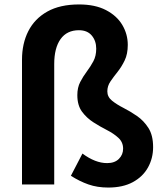

<svg xmlns="http://www.w3.org/2000/svg" viewBox="-20 -830 740 864"><path d="M467 14Q418 14 378 0Q338 -14 299 -39L351 -139Q409 -96 462 -96Q496 -96 515 -115Q534 -134 534 -161Q534 -190 513 -209.5Q492 -229 461.5 -244.5Q431 -260 400.5 -279.5Q370 -299 349 -327.5Q328 -356 328 -402Q328 -436 341 -461Q354 -486 370.5 -508Q387 -530 400 -554Q413 -578 413 -611Q413 -646 393 -670Q373 -694 335 -694Q281 -694 252.5 -654Q224 -614 224 -542V0H79V-561Q79 -634 107.5 -690Q136 -746 193 -778Q250 -810 336 -810Q408 -810 457 -784.5Q506 -759 530.5 -717.5Q555 -676 555 -628Q555 -587 541 -558Q527 -529 509 -506.5Q491 -484 477 -463.5Q463 -443 463 -419Q463 -394 484 -377Q505 -360 535.5 -344.5Q566 -329 596.5 -308Q627 -287 648 -254Q669 -221 669 -168Q669 -118 646 -76.5Q623 -35 578 -10.5Q533 14 467 14Z"/></svg>

Font: Chiron Sans HK TT
Style: Bold
Weight: 700
Designer: Ryoko NISHIZUKA 西塚涼子 (kana, bopomofo & ideographs); Paul D. Hunt (Latin, Greek & Cyrillic); Sandoll Communications 산돌커뮤니
Foundry: Adobe
Version: Version 2.022;hotconv 1.0.109;makeotfexe 2.5.65596